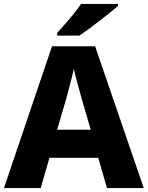

<svg xmlns="http://www.w3.org/2000/svg" viewBox="-20 -951 747 971"><path d="M521 0 477 -153H230L186 0H0L243 -717H461L707 0ZM397 -438Q392 -456 383.5 -486.5Q375 -517 366.5 -549Q358 -581 353 -603Q349 -581 340.5 -548.5Q332 -516 324 -485.5Q316 -455 311 -438L269 -295H439ZM577 -921Q561 -907 536 -887Q511 -867 482.5 -845Q454 -823 427.5 -803.5Q401 -784 381 -771H269V-784Q285 -803 308 -828.5Q331 -854 353 -881.5Q375 -909 390 -931H577Z"/></svg>

Font: Noto Sans Gujarati ExtraBold
Style: Regular
Weight: 800
Designer: Jelle Bosma - Monotype Design Team, Universal Thirst
Foundry: Monotype Imaging Inc.
Version: Version 2.106; ttfautohint (v1.8.4.7-5d5b)